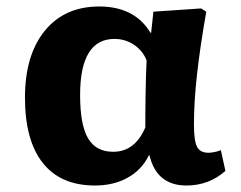

<svg xmlns="http://www.w3.org/2000/svg" viewBox="-20 -558 744 592"><path d="M273 14Q167 14 112 -55.5Q57 -125 57 -257Q57 -388 118 -463Q179 -538 286 -538Q395 -538 444 -457H446L453 -522L600 -532L616 -522Q597 -414 587.5 -329Q578 -244 578 -174Q578 -124 587.5 -105.5Q597 -87 623 -87Q630 -87 640.5 -89Q651 -91 661 -95L675 -31Q624 14 555 14Q463 14 441 -79H439Q417 -34 373.5 -10Q330 14 273 14ZM329 -90Q396 -90 428 -165Q428 -217 429 -274Q430 -331 432 -372Q420 -402 393 -420Q366 -438 333 -438Q227 -438 227 -265Q227 -173 251.5 -131.5Q276 -90 329 -90Z"/></svg>

Font: Literata 7pt
Style: Bold
Weight: 700
Designer: Latin by Veronika Burian and Jose Scaglione. Greek by Irene Vlachou. Cyrillic by Vera Evstafieva.
Foundry: TypeTogether
Version: Version 3.002